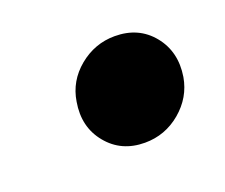

<svg xmlns="http://www.w3.org/2000/svg" viewBox="-49 -599 373 318"><g transform="rotate(-20 138.0 -440.5)"><path d="M161.6 -349.1Q120.1 -349.1 95.5 -379.2Q70.8 -409.2 78.1 -451.7Q83.5 -486.3 111.3 -509.3Q139.2 -532.2 174.3 -532.2Q216.3 -532.2 240.7 -502.2Q265.1 -472.2 258.3 -429.7Q252.4 -395.5 224.9 -372.3Q197.3 -349.1 161.6 -349.1Z"/></g></svg>

Font: Inter 28pt ExtraBold
Style: Italic
Weight: 800
Italic angle: -9.3988°
Designer: Rasmus Andersson
Foundry: rsms
Version: Version 4.001;git-66647c0bb